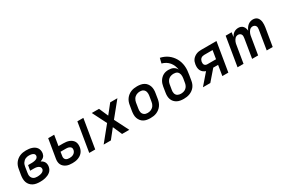

<svg xmlns="http://www.w3.org/2000/svg" viewBox="95 -1863 4410 2998"><g transform="rotate(-30 2300.0 -363.5)"><path d="M263 8Q230 8 198.5 2.5Q167 -3 140.5 -17Q114 -31 93.5 -54Q73 -77 63 -106Q53 -135 52.5 -167Q52 -199 57 -232L74 -332Q78 -359 88 -386Q98 -413 115 -436.5Q132 -460 155.5 -478.5Q179 -497 205.5 -508Q232 -519 259.5 -523.5Q287 -528 314 -528Q341 -528 367.5 -525Q394 -522 418.5 -514Q443 -506 464.5 -492Q486 -478 500 -457.5Q514 -437 519 -411Q524 -385 520 -358Q517 -342 510 -326Q503 -310 490 -298Q477 -286 461 -278Q445 -270 429 -264Q448 -255 463 -242Q478 -229 487.5 -211.5Q497 -194 499.5 -172.5Q502 -151 498 -130Q494 -106 482 -83.5Q470 -61 449.5 -44.5Q429 -28 406 -18Q383 -8 359 -2Q335 4 311 6Q287 8 263 8ZM264 -84Q276 -84 288.5 -85Q301 -86 314 -88Q327 -90 339 -94Q351 -98 362.5 -105Q374 -112 382.5 -123Q391 -134 393 -147Q395 -160 391 -172.5Q387 -185 378 -193.5Q369 -202 357.5 -207.5Q346 -213 333 -216Q320 -219 307 -220Q294 -221 280 -221H215L231 -313H296Q307 -313 318.5 -314Q330 -315 342 -317Q354 -319 365.5 -322.5Q377 -326 387.5 -332.5Q398 -339 405 -349.5Q412 -360 414 -371Q416 -383 412.5 -394Q409 -405 401 -412.5Q393 -420 382.5 -424.5Q372 -429 361 -431.5Q350 -434 338 -435Q326 -436 314 -436Q298 -436 282 -433Q266 -430 251 -422.5Q236 -415 223.5 -403.5Q211 -392 201.5 -378Q192 -364 187 -348.5Q182 -333 179 -317L163 -217Q160 -200 159.5 -183Q159 -166 163.5 -150Q168 -134 177.5 -121Q187 -108 200 -99.5Q213 -91 229.5 -87.5Q246 -84 264 -84Z M1153 0 1239 -520H1347L1261 0ZM848 8Q820 8 793.5 4.5Q767 1 742.5 -9.5Q718 -20 698.5 -37Q679 -54 667.5 -77Q656 -100 654 -127.5Q652 -155 657 -183L713 -520H821L790 -332H874Q901 -332 928 -328.5Q955 -325 979 -316Q1003 -307 1023 -291.5Q1043 -276 1056 -254Q1069 -232 1071.5 -205Q1074 -178 1070 -150Q1066 -127 1056 -103.5Q1046 -80 1029 -60.5Q1012 -41 990 -27.5Q968 -14 944 -6Q920 2 895.5 5Q871 8 848 8ZM848 -84Q867 -84 885.5 -88Q904 -92 921 -102Q938 -112 949.5 -129Q961 -146 964 -164Q966 -176 964.5 -188Q963 -200 956.5 -209Q950 -218 940.5 -224Q931 -230 920 -233.5Q909 -237 897 -238.5Q885 -240 873 -240H774L763 -168Q759 -149 764 -131.5Q769 -114 781.5 -103Q794 -92 812 -88Q830 -84 848 -84Z M1413 0 1628 -265 1499 -520H1629L1701 -356L1831 -520H1961L1746 -255L1875 0H1745L1673 -164L1543 0Z M2255 8Q2223 8 2192 2.5Q2161 -3 2135 -17.5Q2109 -32 2090.5 -55.5Q2072 -79 2062 -107.5Q2052 -136 2052 -168Q2052 -200 2057 -232L2074 -332Q2078 -359 2088 -386Q2098 -413 2115.5 -437Q2133 -461 2157 -479.5Q2181 -498 2208 -509Q2235 -520 2262.5 -524Q2290 -528 2318 -528Q2350 -528 2381 -522.5Q2412 -517 2438.5 -502.5Q2465 -488 2483.5 -464.5Q2502 -441 2511.5 -412.5Q2521 -384 2521.5 -352Q2522 -320 2516 -288L2500 -188Q2495 -161 2485 -134Q2475 -107 2457.5 -83Q2440 -59 2416 -40.5Q2392 -22 2365.5 -11Q2339 0 2311 4Q2283 8 2255 8ZM2256 -84Q2272 -84 2288.5 -87Q2305 -90 2320 -97Q2335 -104 2348.5 -115.5Q2362 -127 2371.5 -141.5Q2381 -156 2386.5 -171.5Q2392 -187 2394 -203L2411 -303Q2414 -320 2414 -336.5Q2414 -353 2410.5 -368.5Q2407 -384 2399 -397Q2391 -410 2378.5 -419Q2366 -428 2350.5 -432Q2335 -436 2318 -436Q2302 -436 2285.5 -433Q2269 -430 2254 -423Q2239 -416 2225.5 -404.5Q2212 -393 2202.5 -378.5Q2193 -364 2187.5 -348.5Q2182 -333 2179 -317L2163 -217Q2160 -200 2159.5 -183.5Q2159 -167 2162.5 -151.5Q2166 -136 2174.5 -123Q2183 -110 2195.5 -101Q2208 -92 2223.5 -88Q2239 -84 2256 -84Z M2856 8Q2824 8 2794 3Q2764 -2 2738 -15.5Q2712 -29 2692 -51Q2672 -73 2662 -101Q2652 -129 2651 -160Q2650 -191 2656 -223L2671 -318Q2675 -342 2682.5 -365.5Q2690 -389 2703 -411Q2716 -433 2734.5 -451.5Q2753 -470 2775.5 -482.5Q2798 -495 2822 -500Q2846 -505 2870 -505Q2893 -505 2915.5 -501Q2938 -497 2957 -487Q2976 -477 2991 -461.5Q3006 -446 3014 -427Q3009 -466 2994.5 -501.5Q2980 -537 2956 -566Q2932 -595 2899.5 -615Q2867 -635 2828 -645L2850 -735Q2887 -727 2921 -712.5Q2955 -698 2984 -676.5Q3013 -655 3037 -628Q3061 -601 3079 -569.5Q3097 -538 3108 -502.5Q3119 -467 3123 -429Q3127 -391 3124 -352Q3121 -313 3114 -274L3098 -179Q3094 -152 3083.5 -125.5Q3073 -99 3055.5 -76.5Q3038 -54 3014 -37Q2990 -20 2964 -10Q2938 0 2910.5 4Q2883 8 2856 8ZM2857 -84Q2880 -84 2903.5 -90Q2927 -96 2946.5 -111.5Q2966 -127 2977.5 -149Q2989 -171 2993 -194L3007 -277Q3009 -294 3009.5 -311Q3010 -328 3006.5 -343.5Q3003 -359 2995.5 -372.5Q2988 -386 2975.5 -395.5Q2963 -405 2946.5 -409Q2930 -413 2913 -413Q2890 -413 2866.5 -407Q2843 -401 2823.5 -385.5Q2804 -370 2792.5 -348Q2781 -326 2777 -303L2761 -208Q2758 -192 2758 -176Q2758 -160 2762 -145.5Q2766 -131 2775 -118.5Q2784 -106 2797 -98.5Q2810 -91 2825.5 -87.5Q2841 -84 2857 -84Z M3336 0H3203L3371 -194Q3345 -203 3324 -219.5Q3303 -236 3291 -260Q3279 -284 3277 -312.5Q3275 -341 3280 -370Q3283 -391 3290.5 -412Q3298 -433 3312.5 -451.5Q3327 -470 3346 -483.5Q3365 -497 3386 -505.5Q3407 -514 3428.5 -517Q3450 -520 3471 -520H3747L3661 0H3553L3583 -185H3496ZM3443 -277H3599L3624 -428H3472Q3457 -428 3441.5 -423.5Q3426 -419 3414 -409Q3402 -399 3395 -384.5Q3388 -370 3385 -355Q3383 -340 3384.5 -325.5Q3386 -311 3393.5 -299.5Q3401 -288 3414.5 -282.5Q3428 -277 3443 -277Z M3827 0 3913 -520H4021L4008 -441Q4019 -459 4032.5 -476Q4046 -493 4064 -505Q4082 -517 4102.5 -522.5Q4123 -528 4143 -528Q4167 -528 4188.5 -520Q4210 -512 4225 -495Q4240 -478 4247.5 -456.5Q4255 -435 4257 -411Q4266 -435 4280.5 -456.5Q4295 -478 4314 -494.5Q4333 -511 4357.5 -519.5Q4382 -528 4406 -528Q4429 -528 4450.5 -520.5Q4472 -513 4486 -497Q4500 -481 4508 -460Q4516 -439 4518.5 -417Q4521 -395 4519.5 -371.5Q4518 -348 4515 -325L4461 0H4353L4409 -343Q4412 -360 4411.5 -377Q4411 -394 4403 -407.5Q4395 -421 4380.5 -428.5Q4366 -436 4349 -436Q4335 -436 4320.5 -430.5Q4306 -425 4295 -414Q4284 -403 4276.5 -390Q4269 -377 4263 -363Q4257 -349 4254 -335Q4251 -321 4249 -307L4198 0H4090L4146 -343Q4149 -360 4148.5 -377Q4148 -394 4140 -407.5Q4132 -421 4117.5 -428.5Q4103 -436 4086 -436Q4072 -436 4057.5 -430.5Q4043 -425 4032 -414Q4021 -403 4013.5 -390Q4006 -377 4000 -363Q3994 -349 3991 -335Q3988 -321 3986 -307L3935 0Z"/></g></svg>

Font: Iosevka Aile Semibold
Style: Italic
Weight: 600
Italic angle: -9°
Designer: Belleve Invis
Foundry: Belleve Invis
Version: Version 31.1.0; ttfautohint (v1.8.4)